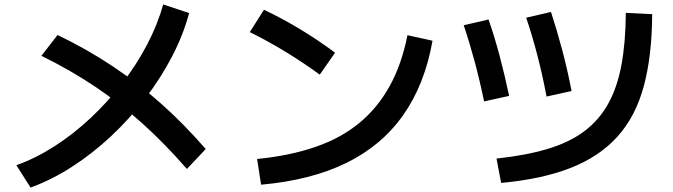

<svg xmlns="http://www.w3.org/2000/svg" viewBox="-20 -799 3040 867"><path d="M54 -53Q141 -84 226 -138.5Q311 -193 388.5 -265.5Q466 -338 531.5 -422.5Q597 -507 644.5 -598Q692 -689 717 -779L834 -740Q808 -642 757 -544Q706 -446 635.5 -354Q565 -262 481 -183.5Q397 -105 304.5 -45.5Q212 14 118 48ZM824 -36Q723 -152 622 -242.5Q521 -333 410 -407.5Q299 -482 167 -547L240 -641Q373 -577 488.5 -500Q604 -423 707.5 -331Q811 -239 909 -126Z M1141 -81Q1290 -96 1405.5 -136Q1521 -176 1603.5 -244.5Q1686 -313 1740 -411Q1794 -509 1820 -640L1933 -615Q1898 -417 1800.5 -279Q1703 -141 1543.5 -63Q1384 15 1159 35ZM1424 -462Q1347 -518 1268 -566Q1189 -614 1108 -654L1172 -755Q1256 -715 1335.5 -667Q1415 -619 1493 -561Z M2222 -83Q2353 -97 2451 -126Q2549 -155 2616.5 -205Q2684 -255 2725.5 -329Q2767 -403 2786 -504.5Q2805 -606 2806 -741L2925 -735Q2924 -546 2887 -409.5Q2850 -273 2768.5 -182.5Q2687 -92 2557.5 -41Q2428 10 2243 27ZM2166 -341Q2147 -433 2123.5 -520.5Q2100 -608 2074 -685L2186 -711Q2212 -637 2235.5 -549Q2259 -461 2279 -366ZM2448 -363Q2430 -459 2406.5 -549.5Q2383 -640 2356 -719L2468 -745Q2494 -666 2518.5 -574Q2543 -482 2561 -388Z"/></svg>

Font: M PLUS 2 SemiBold
Style: Regular
Weight: 600
Designer: Coji Morishita
Foundry: UNDERFOREST DESIGN
Version: Version 1.001